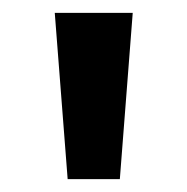

<svg xmlns="http://www.w3.org/2000/svg" viewBox="-20 -734 291 298"><path d="M186 -714 166 -456H85L65 -714Z"/></svg>

Font: Noto Sans Hebrew SemiBold
Style: Regular
Weight: 600
Designer: Monotype Design Team
Foundry: Monotype Imaging Inc.
Version: Version 2.003